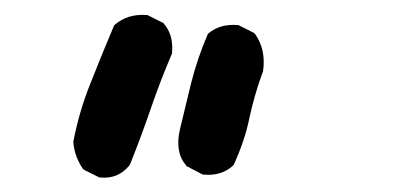

<svg xmlns="http://www.w3.org/2000/svg" viewBox="-20 -835 540 262"><path d="M114.7 -593.3 95.2 -603 93.8 -604 92.8 -605Q87.4 -613.3 84.2 -621.8Q81.1 -630.4 80.1 -640.1V-640.6V-641.6Q87.9 -683.1 104 -722.7Q119.6 -762.2 135.3 -799.3L135.7 -800.3L136.7 -801.3Q154.3 -816.4 180.2 -814.5H181.2L182.1 -814L201.7 -804.2L203.1 -803.7L203.6 -802.7Q210.4 -794.9 213.1 -784.9Q215.8 -774.9 214.8 -763.2V-762.2L214.4 -761.2Q198.7 -724.6 186 -687.5Q173.3 -650.4 157.7 -611.3L157.2 -610.4L156.7 -609.4Q141.1 -590.3 116.7 -592.8H115.7ZM255.9 -597.2 235.4 -607.9 234.4 -608.4 233.9 -609.4Q218.3 -627.4 225.6 -658.7Q232.4 -687 240.7 -721.2Q249.5 -755.9 263.2 -787.6L263.7 -788.6L264.6 -789.6Q280.3 -802.7 304.2 -800.8H305.2L306.2 -800.3L325.7 -790.5L327.1 -789.6L328.1 -788.6Q343.3 -767.1 338.9 -737.3V-736.8L338.4 -736.3Q327.1 -705.6 320.3 -673.8Q316.9 -657.2 311.5 -641.6Q306.2 -626 299.3 -610.8L298.8 -609.9L297.9 -608.9Q282.2 -594.7 258.3 -596.7H257.3Z"/></svg>

Font: NaikaiFont
Style: SemiBold
Weight: 600
Version: Version 1.89